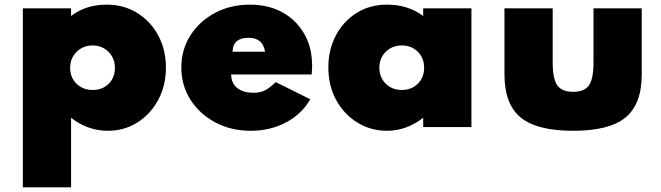

<svg xmlns="http://www.w3.org/2000/svg" viewBox="-20 -548 2852 828"><path d="M78.5 260H286.5V-40Q358.5 16 445 16Q516 16 572.8 -20Q629.5 -56 662.5 -117.5Q695.5 -179 695.5 -256Q695.5 -334 662.2 -395.5Q629 -457 571.2 -492.5Q513.5 -528 440 -528Q350.5 -528 286.5 -479V-512H78.5ZM380 -160Q337.5 -160 310 -187Q282.5 -214 282.5 -255.5Q282.5 -297 310.5 -324.5Q338.5 -352 379.5 -352Q420.5 -352 448 -324.2Q475.5 -296.5 475.5 -255Q475.5 -213.5 448.8 -186.8Q422 -160 380 -160Z M1061.5 16Q1145.5 16 1213.8 -20.2Q1282 -56.5 1318 -120L1169 -194Q1142 -168 1121.8 -158Q1101.5 -148 1073.5 -148Q1028 -148 1002.5 -169Q977 -190 977 -227H1324Q1325.5 -246.5 1325.8 -252.2Q1326 -258 1326 -264.5Q1326 -343 1292 -402.2Q1258 -461.5 1197.8 -494.8Q1137.5 -528 1057.5 -528Q974 -528 907 -492.2Q840 -456.5 801 -395.2Q762 -334 762 -257Q762 -179.5 801.5 -117.8Q841 -56 908.8 -20Q976.5 16 1061.5 16ZM983 -325Q984 -385 1052 -385Q1113.5 -385 1123 -325Z M1649 16Q1732.5 16 1805 -40V0H2013V-512H1805V-479Q1740 -528 1649 -528Q1574.5 -528 1517.5 -492Q1460.5 -456 1428.2 -394.8Q1396 -333.5 1396 -257Q1396 -178 1430 -116.2Q1464 -54.5 1521.5 -19.2Q1579 16 1649 16ZM1713 -160Q1671 -160 1643.5 -187.2Q1616 -214.5 1616 -256Q1616 -297.5 1643.8 -324.8Q1671.5 -352 1713 -352Q1754.5 -352 1781.8 -324.8Q1809 -297.5 1809 -256Q1809 -214.5 1782 -187.2Q1755 -160 1713 -160Z M2451.5 16Q2608 16 2677.8 -41.5Q2747.5 -99 2747.5 -227V-512H2539.5V-279Q2539.5 -208.5 2520 -180.2Q2500.5 -152 2451.5 -152Q2403 -152 2383.2 -180.2Q2363.5 -208.5 2363.5 -279V-512H2155.5V-227Q2155.5 -99 2225.2 -41.5Q2295 16 2451.5 16Z"/></svg>

Font: Spartan Black
Style: Regular
Weight: 900
Designer: Matt Bailey, Mirko Velimirovic
Foundry: Matt Bailey
Version: Version 1.003; ttfautohint (v1.8.3)